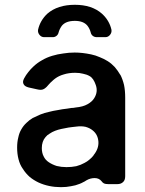

<svg xmlns="http://www.w3.org/2000/svg" viewBox="-20 -773 609 805"><path d="M385.7 -617.2H421.9Q433.6 -617.2 441.4 -627Q449.2 -636.7 447.3 -648.4Q438.5 -687.5 407.2 -715.8Q365.2 -752.9 293.9 -752.9Q221.7 -752.9 178.7 -715.8Q148.4 -687.5 139.6 -648.4Q137.7 -636.7 145.5 -627Q153.3 -617.2 165 -617.2H201.2Q210 -617.2 216.8 -622.6Q223.6 -627.9 225.6 -636.7Q229.5 -651.4 239.3 -665Q255.9 -685.5 293.9 -685.5Q330.1 -685.5 346.7 -665Q356.4 -652.3 360.4 -636.7Q362.3 -627.9 369.1 -622.6Q376 -617.2 385.7 -617.2ZM431.6 -516.6Q416 -526.4 398.4 -533.2Q380.9 -541 362.3 -544.9Q343.8 -548.8 326.2 -550.8Q309.6 -552.7 293 -552.7Q268.6 -552.7 245.1 -548.8Q221.7 -545.9 199.2 -539.1Q175.8 -532.2 156.2 -520.5Q136.7 -509.8 120.1 -494.1Q108.4 -483.4 98.6 -470.7Q88.9 -459 81.1 -444.3Q73.2 -429.7 79.1 -419.9Q84 -410.2 100.6 -406.2Q109.4 -404.3 118.2 -402.3Q127 -400.4 135.7 -398.4Q154.3 -393.6 165 -400.4Q175.8 -407.2 185.5 -419.9Q190.4 -425.8 197.3 -431.6Q203.1 -437.5 210.9 -443.4Q226.6 -455.1 247.1 -460.9Q268.6 -467.8 294.9 -467.8Q313.5 -467.8 328.1 -463.9Q343.8 -460.9 355.5 -454.1Q372.1 -445.3 381.8 -416Q391.6 -387.7 375 -361.3Q366.2 -346.7 346.7 -335.9Q328.1 -325.2 296.9 -322.3Q288.1 -320.3 279.3 -320.3Q270.5 -319.3 260.7 -317.4Q260.7 -317.4 260.7 -317.4Q241.2 -315.4 222.7 -311.5Q203.1 -308.6 184.6 -303.7Q166 -299.8 149.4 -293Q132.8 -286.1 117.2 -278.3Q102.5 -269.5 90.8 -257.8Q78.1 -246.1 69.3 -230.5Q60.5 -215.8 56.6 -196.3Q51.8 -177.7 51.8 -154.3Q51.8 -127.9 57.6 -105.5Q63.5 -82 76.2 -64.5Q87.9 -45.9 104.5 -31.2Q121.1 -17.6 141.6 -7.8Q163.1 2 186.5 6.8Q210 11.7 235.4 11.7Q258.8 11.7 277.3 7.8Q296.9 4.9 313.5 -2Q321.3 -4.9 328.1 -8.8Q335 -11.7 341.8 -16.6Q358.4 -26.4 377 -26.4Q395.5 -26.4 406.2 -12.7Q409.2 -7.8 416 -3.9Q421.9 -1 434.6 -1Q447.3 -1 471.7 -1Q487.3 -1 496.1 -9.8Q504.9 -17.6 504.9 -34.2Q504.9 -143.6 504.9 -363.3Q504.9 -393.6 500 -417Q494.1 -441.4 484.4 -460Q484.4 -460 484.4 -459Q473.6 -477.5 460.9 -492.2Q447.3 -506.8 431.6 -516.6ZM334 -89.8Q318.4 -81.1 299.8 -76.2Q280.3 -72.3 258.8 -72.3Q237.3 -72.3 217.8 -77.1Q199.2 -83 184.6 -92.8Q169.9 -102.5 163.1 -117.2Q155.3 -131.8 155.3 -152.3Q155.3 -166 159.2 -177.7Q163.1 -189.5 170.9 -198.2Q177.7 -207 188.5 -212.9Q198.2 -219.7 210.9 -224.6Q223.6 -229.5 237.3 -232.4Q252 -235.4 267.6 -238.3Q274.4 -239.3 282.2 -240.2Q290 -241.2 299.8 -242.2Q321.3 -245.1 338.9 -241.2Q356.4 -236.3 368.2 -226.6Q390.6 -209 392.6 -178.7Q394.5 -149.4 372.1 -122.1Q372.1 -121.1 372.1 -121.1Q364.3 -111.3 354.5 -103.5Q345.7 -95.7 334 -89.8Z"/></svg>

Font: DeepSea
Style: Medium
Weight: 500
Designer: Stem
Version: Version 3.019;git-0a5106e0b